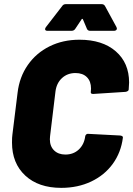

<svg xmlns="http://www.w3.org/2000/svg" viewBox="-20 -900 644 928"><path d="M38 -211Q38 -237 40 -250L65 -452Q74 -528 114.5 -586Q155 -644 219.5 -676Q284 -708 364 -708Q475 -708 539.5 -652Q604 -596 604 -501Q604 -491 602 -467Q602 -463 597.5 -460Q593 -457 587 -456L432 -446H429Q417 -446 419 -457Q420 -462 420 -472Q420 -507 400 -527Q380 -547 345 -547Q306 -547 279.5 -522.5Q253 -498 248 -457L222 -242Q221 -237 221 -227Q221 -193 241.5 -173Q262 -153 296 -153Q335 -153 361 -177.5Q387 -202 392 -242Q393 -247 397 -250.5Q401 -254 408 -253L561 -245Q575 -243 574 -235Q565 -163 525 -108Q485 -53 420.5 -22.5Q356 8 276 8Q166 8 102 -51.5Q38 -111 38 -211ZM198 -759Q198 -764 202 -769L280 -870Q286 -880 298 -880H471Q483 -880 488 -870L543 -769Q545 -763 545 -762Q545 -757 541 -754Q537 -751 531 -751H416Q404 -751 400 -761L381 -806Q380 -809 377.5 -809Q375 -809 374 -806L344 -761Q338 -751 325 -751H210Q198 -751 198 -759Z"/></svg>

Font: Barlow Black
Style: Italic
Weight: 900
Italic angle: -7°
Designer: Jeremy Tribby
Foundry: Tribby Type
Version: Version 1.408